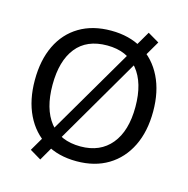

<svg xmlns="http://www.w3.org/2000/svg" viewBox="-115 -866 1007 1027"><g transform="rotate(15 388.0 -352.5)"><path d="M60 -353Q60 -464 99 -545Q138 -626 211.5 -670Q285 -714 387 -714Q488 -714 561.5 -670Q635 -626 675 -545Q715 -464 715 -354Q715 -243 675 -161.5Q635 -80 561.5 -35.5Q488 9 387 9Q285 9 212 -35.5Q139 -80 99.5 -161.5Q60 -243 60 -353ZM158 -353Q158 -221 216 -147Q274 -73 387 -73Q496 -73 556.5 -146.5Q617 -220 617 -353Q617 -486 557 -559Q497 -632 387 -632Q274 -632 216 -559Q158 -486 158 -353ZM254 -47 198 50 136 13 192 -83 221 -124 510 -618 527 -659 583 -755 646 -718 590 -622 560 -581 272 -87Z"/></g></svg>

Font: Mulish ExtraLight Medium
Style: Regular
Weight: 500
Version: Version 3.603